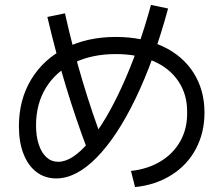

<svg xmlns="http://www.w3.org/2000/svg" viewBox="-20 -764 904 778"><path d="M738.3 -307.6Q739.3 -379.9 703.6 -433.6Q668 -487.3 602.5 -516.1Q537.1 -544.9 449.2 -544.9Q352.5 -544.9 279.3 -509.3Q206.1 -473.6 166 -408.2Q126 -342.8 126 -255.9Q126 -211.9 137.2 -178.2Q148.4 -144.5 168.5 -126.5Q188.5 -108.4 215.8 -108.4Q273.4 -108.4 341.8 -190.4Q410.2 -272.5 476.1 -417.5Q542 -562.5 591.8 -744.1L661.1 -729.5Q604.5 -520.5 529.3 -364.7Q454.1 -209 371.1 -125Q288.1 -41 208 -41Q162.1 -41 127.9 -66.9Q93.8 -92.8 75.2 -140.6Q56.6 -188.5 56.6 -252Q56.6 -359.4 106 -441.4Q155.3 -523.4 244.1 -568.8Q333 -614.3 449.2 -614.3Q556.6 -614.3 638.2 -576.7Q719.7 -539.1 764.2 -469.2Q808.6 -399.4 808.6 -307.6Q808.6 -226.6 773.9 -161.1Q739.3 -95.7 675.3 -55.2Q611.3 -14.6 527.3 -5.9L510.7 -71.3Q580.1 -79.1 631.8 -110.8Q683.6 -142.6 711.4 -193.4Q739.3 -244.1 738.3 -307.6ZM171.9 -695.3 243.2 -710Q275.4 -566.4 314.5 -435.5Q353.5 -304.7 400.4 -181.6L334 -158.2Q287.1 -282.2 247.1 -414.1Q207 -545.9 171.9 -695.3Z"/></svg>

Font: Pretendard GOV Variable
Style: Regular
Weight: 400
Designer: Base glyphs from Inter by Rasmus Andersson; Hangul glyphs from Noto Sans CJK(Source Han Sans) by Jang Soo-young and Kang
Foundry: Kil Hyung-jin
Version: Version 1.307;Glyphs 3.2 (3192)